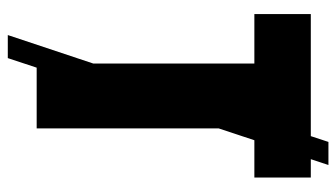

<svg xmlns="http://www.w3.org/2000/svg" viewBox="-208 -592 875 500"><g transform="rotate(90 230.0 -342.5)"><path d="M314.9 0H156.7L131.8 75.2H71.8L146 -147.5V-566.9H17.1V-713.9H335L350.1 -759.8H410.2L395 -713.9H442.9V-566.9H345.7L314.9 -474.1Z"/></g></svg>

Font: Open Sans Condensed ExtraBold
Style: Regular
Weight: 800
Width: 3
Designer: Monotype Design Team
Foundry: Monotype Imaging Inc.
Version: Version 3.000; ttfautohint (v1.8.4)